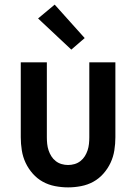

<svg xmlns="http://www.w3.org/2000/svg" viewBox="-20 -800 590 832"><path d="M275 12Q247 12 218.5 6.5Q190 1 165.5 -12.5Q141 -26 122 -47.5Q103 -69 91 -94.5Q79 -120 74.5 -148.5Q70 -177 70 -205V-530H183V-205Q183 -191 184.5 -176.5Q186 -162 190.5 -148.5Q195 -135 202.5 -123Q210 -111 221.5 -102Q233 -93 247 -89Q261 -85 275 -85Q289 -85 303 -89Q317 -93 328.5 -102Q340 -111 347.5 -123Q355 -135 359.5 -148.5Q364 -162 365.5 -176.5Q367 -191 367 -205V-530H480V-205Q480 -177 475.5 -148.5Q471 -120 459 -94.5Q447 -69 428 -47.5Q409 -26 384.5 -12.5Q360 1 331.5 6.5Q303 12 275 12ZM289 -585 145 -720 217 -780 347 -635Z"/></svg>

Font: Lode
Style: Bold
Weight: 700
Monospace: yes
Designer: Belleve Invis
Foundry: Belleve Invis
Version: Version 29.2.0; ttfautohint (v1.8.3)